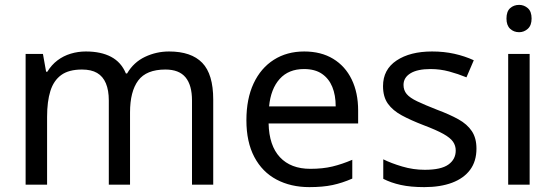

<svg xmlns="http://www.w3.org/2000/svg" viewBox="-20 -757 2276 787"><path d="M673 -546Q764 -546 809 -499.5Q854 -453 854 -349V0H767V-345Q767 -408 740.5 -440Q714 -472 658 -472Q580 -472 546.5 -427Q513 -382 513 -296V0H426V-345Q426 -387 414 -415.5Q402 -444 378 -458Q354 -472 316 -472Q262 -472 231 -449.5Q200 -427 186.5 -384Q173 -341 173 -278V0H85V-536H156L169 -463H174Q191 -491 215.5 -509.5Q240 -528 270 -537Q300 -546 332 -546Q394 -546 435.5 -524Q477 -502 496 -456H501Q528 -502 574.5 -524Q621 -546 673 -546Z M1227 -546Q1296 -546 1345.5 -516Q1395 -486 1421.5 -431.5Q1448 -377 1448 -304V-251H1081Q1083 -160 1127.5 -112.5Q1172 -65 1252 -65Q1303 -65 1342.5 -74.5Q1382 -84 1424 -102V-25Q1383 -7 1343 1.5Q1303 10 1248 10Q1172 10 1113.5 -21Q1055 -52 1022.5 -113.5Q990 -175 990 -264Q990 -352 1019.5 -415Q1049 -478 1102.5 -512Q1156 -546 1227 -546ZM1226 -474Q1163 -474 1126.5 -433.5Q1090 -393 1083 -321H1356Q1356 -367 1342 -401Q1328 -435 1299.5 -454.5Q1271 -474 1226 -474Z M1933 -148Q1933 -96 1907 -61Q1881 -26 1833 -8Q1785 10 1719 10Q1663 10 1622.5 1Q1582 -8 1551 -24V-104Q1583 -88 1628.5 -74.5Q1674 -61 1721 -61Q1788 -61 1818 -82.5Q1848 -104 1848 -140Q1848 -160 1837 -176Q1826 -192 1797.5 -208Q1769 -224 1716 -244Q1664 -264 1627 -284Q1590 -304 1570 -332Q1550 -360 1550 -404Q1550 -472 1605.5 -509Q1661 -546 1751 -546Q1800 -546 1842.5 -536.5Q1885 -527 1922 -510L1892 -440Q1858 -454 1821 -464Q1784 -474 1745 -474Q1691 -474 1662.5 -456.5Q1634 -439 1634 -409Q1634 -387 1647 -371.5Q1660 -356 1690.5 -341.5Q1721 -327 1772 -307Q1823 -288 1859 -268Q1895 -248 1914 -219.5Q1933 -191 1933 -148Z M2151 -536V0H2063V-536ZM2108 -737Q2128 -737 2143.5 -723.5Q2159 -710 2159 -681Q2159 -653 2143.5 -639Q2128 -625 2108 -625Q2086 -625 2071 -639Q2056 -653 2056 -681Q2056 -710 2071 -723.5Q2086 -737 2108 -737Z"/></svg>

Font: uhindi25
Style: Book
Weight: 400
Designer: Jelle Bosma - Monotype Design Team
Foundry: Monotype Imaging Inc.
Version: Version 2.003